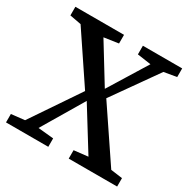

<svg xmlns="http://www.w3.org/2000/svg" viewBox="-165 -901 1050 1058"><g transform="rotate(30 360.0 -371.5)"><path d="M91.5 -63 297.5 -367.5 91.5 -674.5 19 -688V-743H328.5V-688L237 -674.5L385.5 -432.5L535.5 -675.5L448.5 -688V-743H698.5V-688L618.5 -674.5L418.5 -391.5L639.5 -63.5L713.5 -53.5V0H405.5V-53.5L494.5 -63.5L332.5 -325L177 -63L275.5 -53.5V0H6.5V-53.5Z"/></g></svg>

Font: Merriweather SemiBold
Style: Regular
Weight: 600
Version: Version 2.100